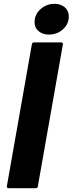

<svg xmlns="http://www.w3.org/2000/svg" viewBox="-20 -985 380 1005"><path d="M178 -9Q177 0 167 0H25Q20 0 17.5 -3Q15 -6 16 -11L147 -754Q149 -763 158 -763H300Q305 -763 307.5 -760Q310 -757 309 -752ZM161 -869Q161 -910 192.5 -937.5Q224 -965 265 -965Q298 -965 319 -947Q340 -929 340 -899Q340 -859 309.5 -831.5Q279 -804 236 -804Q204 -804 182.5 -821.5Q161 -839 161 -869Z"/></svg>

Font: Open Sauce Two ExtraBold Italic
Style: Regular
Weight: 800
Italic angle: -10°
Designer: Alfredo Marco Pradil
Foundry: Creative Sauce Fz LLC
Version: Version 1.477